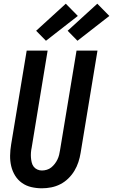

<svg xmlns="http://www.w3.org/2000/svg" viewBox="-20 -1008 610 1036"><path d="M206 8Q177 8 149 1.5Q121 -5 98.5 -21Q76 -37 61.5 -60.5Q47 -84 40.5 -111.5Q34 -139 34.5 -168.5Q35 -198 40 -228L124 -735H237L151 -212Q148 -198 147 -184.5Q146 -171 147 -158Q148 -145 151 -132Q154 -119 161.5 -109Q169 -99 181 -93.5Q193 -88 206 -88Q219 -88 232.5 -92Q246 -96 256.5 -104.5Q267 -113 275.5 -124Q284 -135 290 -147.5Q296 -160 299 -172.5Q302 -185 304 -198L393 -735H506L415 -183Q411 -158 403 -133.5Q395 -109 381.5 -86.5Q368 -64 348.5 -45Q329 -26 305.5 -14Q282 -2 256.5 3Q231 8 206 8ZM398 -788 345 -842 505 -988 570 -922ZM228 -788 175 -842 335 -988 400 -922Z"/></svg>

Font: Iosevka Term Curly Oblique
Style: Bold
Weight: 700
Italic angle: -9°
Designer: Belleve Invis
Foundry: Belleve Invis
Version: Version 32.3.0